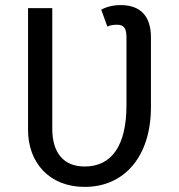

<svg xmlns="http://www.w3.org/2000/svg" viewBox="-20 -721 702 753"><path d="M90 -689V-211C90 -84 173 12 312 12C470 12 572 -110 572 -301V-574C572 -660 529 -701 453 -701C423 -701 397 -694 377 -683L401 -617C411 -621 422 -624 438 -624C467 -624 476 -610 476 -573V-308C476 -150 418 -68 312 -68C230 -68 185 -121 185 -216V-689Z"/></svg>

Font: FiraGO Unicode
Style: Regular
Weight: 400
Designer: bBox Type
Foundry: bBox Type GmbH
Version: Version 1.001;PS 001.001;hotconv 1.0.88;makeotf.lib2.5.64775